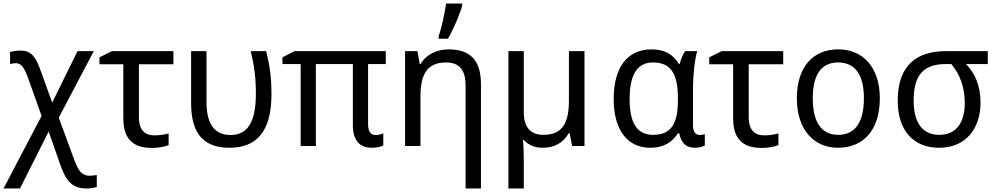

<svg xmlns="http://www.w3.org/2000/svg" viewBox="-31 -825 5624 1085"><path d="M87 -539C60 -539 41 -535 26 -531V-462C36 -466 48 -468 59 -468C91 -468 109 -436 128 -383L204 -170L-11 240H82L244 -82L309 104C339 189 371 240 456 240C483 240 501 236 516 232V164C504 166 490 168 474 168C429 168 411 137 388 76L301 -160L499 -536H407L264 -245L202 -417C174 -496 151 -539 87 -539Z M949 -536H601L531 -501V-462H666V-155C666 -21 741 11 828 11C866 11 904 3 922 -5V-71C902 -65 869 -60 842 -60C790 -60 754 -87 754 -164V-462H949Z M1265 10C1422 10 1503 -85 1503 -292C1503 -391 1493 -457 1473 -536H1386C1405 -456 1415 -389 1415 -296C1415 -136 1369 -62 1271 -62C1177 -62 1136 -132 1136 -246V-536H1049V-243C1049 -100 1096 10 1265 10Z M2092 -62C2067 -62 2049 -77 2049 -124V-463H2149V-536H1634L1565 -501V-463H1668V0H1754V-463H1963V-118C1963 -33 2000 10 2070 10C2100 10 2124 3 2135 -3V-72C2125 -67 2110 -62 2092 -62Z M2448 -606H2500C2533 -662 2570 -750 2581 -794V-805H2490C2482 -751 2465 -669 2448 -620ZM2504 -546C2440 -546 2378 -519 2346 -463H2341L2328 -536H2258V0H2345V-278C2345 -403 2381 -472 2490 -472C2566 -472 2600 -428 2600 -343V240H2687V-349C2687 -487 2624 -546 2504 -546Z M3272 -536H3184V-257C3184 -132 3149 -63 3040 -63C2966 -63 2929 -107 2929 -190V-536H2842V240H2929V84C2929 30 2927 -11 2924 -35H2928C2952 -8 2987 10 3035 10C3104 10 3152 -19 3183 -72H3188L3202 0H3272Z M3643 10C3727 10 3771 -27 3800 -72H3807C3820 -10 3851 10 3898 10C3919 10 3942 3 3952 -3V-67C3946 -65 3933 -62 3924 -62C3902 -62 3885 -77 3885 -118V-326C3885 -397 3895 -491 3909 -536H3841C3826 -516 3816 -487 3810 -464H3805C3772 -518 3725 -546 3651 -546C3516 -546 3437 -447 3437 -266C3437 -83 3520 10 3643 10ZM3660 -63C3568 -63 3527 -131 3527 -265C3527 -400 3568 -472 3659 -472C3766 -472 3800 -400 3800 -267V-261C3800 -124 3761 -63 3660 -63Z M4395 -536H4047L3977 -501V-462H4112V-155C4112 -21 4187 11 4274 11C4312 11 4350 3 4368 -5V-71C4348 -65 4315 -60 4288 -60C4236 -60 4200 -87 4200 -164V-462H4395Z M4941 -269C4941 -446 4844 -546 4707 -546C4562 -546 4472 -446 4472 -269C4472 -91 4570 10 4704 10C4849 10 4941 -91 4941 -269ZM4562 -269C4562 -396 4605 -472 4705 -472C4806 -472 4851 -396 4851 -269C4851 -142 4806 -63 4706 -63C4606 -63 4562 -142 4562 -269Z M5510 -246C5510 -342 5477 -414 5428 -463H5551V-536H5317C5149 -536 5042 -457 5042 -256C5042 -83 5135 10 5275 10C5430 10 5510 -101 5510 -246ZM5132 -256C5132 -407 5192 -463 5316 -463H5345C5394 -405 5421 -330 5421 -244C5421 -139 5378 -63 5277 -63C5174 -63 5132 -143 5132 -256Z"/></svg>

Font: Noto Sans Thai
Style: Regular
Weight: 400
Designer: Monotype Design Team
Foundry: Monotype Imaging Inc.
Version: Version 1.901